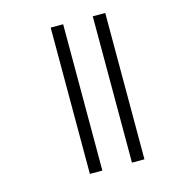

<svg xmlns="http://www.w3.org/2000/svg" viewBox="-93 -678 695 758"><g transform="rotate(-15 254.5 -299.0)"><path d="M354 0H405V-598H354ZM182 0H233V-598H182Z"/></g></svg>

Font: Noto Sans Gujarati UI ExtraCondensed Light
Style: Regular
Weight: 300
Width: 2
Designer: Jelle Bosma - Monotype Design Team, Universal Thirst
Foundry: Monotype Imaging Inc.
Version: Version 2.106